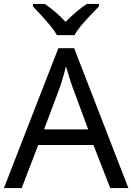

<svg xmlns="http://www.w3.org/2000/svg" viewBox="-20 -964 679 984"><path d="M545 0 459 -221H176L91 0H0L279 -717H360L638 0ZM352 -517Q349 -525 342 -546Q335 -567 328.5 -589.5Q322 -612 318 -624Q313 -604 307.5 -583.5Q302 -563 296.5 -546Q291 -529 287 -517L206 -301H432ZM272 -784Q259 -807 237 -833.5Q215 -860 191 -886Q167 -912 149 -931V-944H209Q235 -927 263 -903Q291 -879 316 -852Q343 -879 371 -903Q399 -927 425 -944H487V-931Q468 -912 443.5 -886Q419 -860 396.5 -833.5Q374 -807 362 -784Z"/></svg>

Font: Noto Sans Telugu
Style: Regular
Weight: 400
Designer: Jelle Bosma - Monotype Design Team
Foundry: Monotype Imaging Inc.
Version: Version 2.003